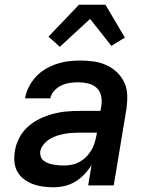

<svg xmlns="http://www.w3.org/2000/svg" viewBox="-20 -784 640 812"><path d="M207 8Q184 8 161.5 5Q139 2 119 -5.5Q99 -13 81.5 -26Q64 -39 53.5 -58Q43 -77 41 -99.5Q39 -122 43 -145Q47 -173 61 -200Q75 -227 97.5 -247.5Q120 -268 148 -281.5Q176 -295 204 -302.5Q232 -310 261 -312.5Q290 -315 318 -315H405L409 -340Q412 -361 407 -381Q402 -401 387.5 -413.5Q373 -426 353 -431Q333 -436 312 -436Q294 -436 276 -433.5Q258 -431 240.5 -423Q223 -415 209.5 -400.5Q196 -386 193 -368H86Q90 -393 102 -416.5Q114 -440 132 -459.5Q150 -479 173 -492.5Q196 -506 220.5 -514Q245 -522 270 -525Q295 -528 319 -528Q348 -528 376.5 -524Q405 -520 430 -508.5Q455 -497 474.5 -478.5Q494 -460 505.5 -435.5Q517 -411 518 -382.5Q519 -354 515 -325L461 0H353L367 -86Q354 -65 336.5 -46.5Q319 -28 298 -15.5Q277 -3 253.5 2.5Q230 8 207 8ZM251 -84Q267 -84 284 -87.5Q301 -91 316.5 -99.5Q332 -108 344.5 -120.5Q357 -133 366 -148Q375 -163 380 -179Q385 -195 388 -212L390 -223H318Q302 -223 285.5 -222Q269 -221 253 -218Q237 -215 221 -210Q205 -205 190.5 -196Q176 -187 164.5 -173Q153 -159 150 -143Q149 -132 152.5 -121.5Q156 -111 164.5 -104.5Q173 -98 183.5 -94Q194 -90 205 -88Q216 -86 227.5 -85Q239 -84 251 -84ZM233 -586 185 -629 314 -764H426L508 -625L451 -590L361 -704Z"/></svg>

Font: Iosevka Aile Semibold
Style: Italic
Weight: 600
Italic angle: -9°
Designer: Belleve Invis
Foundry: Belleve Invis
Version: Version 31.1.0; ttfautohint (v1.8.4)